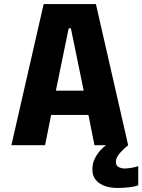

<svg xmlns="http://www.w3.org/2000/svg" viewBox="-20 -720 706 952"><path d="M615.5 0H448.5L418.5 -150H233.5L203.5 0H36.5L196.5 -700H455.5ZM320.5 -579.5 257 -270.5H395L331.5 -579.5ZM665.5 103V198.5Q649.5 205.5 619.2 208.8Q589 212 561.5 212Q530 212 501.8 202.8Q473.5 193.5 455.8 173.2Q438 153 438 120.5Q438 91 449.8 67Q461.5 43 477.2 26Q493 9 505.5 0H615.5Q595 16 574.8 38.5Q554.5 61 554.5 82.5Q554.5 101.5 568.8 108.5Q583 115.5 597.5 115.5Q610.5 115.5 633.8 111.8Q657 108 665.5 103Z"/></svg>

Font: Trispace
Style: Bold
Weight: 700
Designer: Tyler Finck
Foundry: Etcetera Type Company
Version: Version 1.210; ttfautohint (v1.8.3)